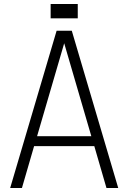

<svg xmlns="http://www.w3.org/2000/svg" viewBox="-20 -943 644 963"><path d="M573 0H514L453 -210H151L90 0H31L264 -789H340ZM438 -260 302 -726 166 -260ZM370 -851H299V-923H370ZM305 -851H234V-923H305Z"/></svg>

Font: Tanohe Sans Light
Style: Regular
Weight: 300
Designer: Village Type and Design LLC & Cristiano Sobral
Foundry: Cooper Hewitt Smithsonian Design Museum
Version: Version 1.00;September 29, 2021;FontCreator 13.0.0.2655 64-b